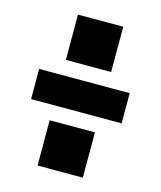

<svg xmlns="http://www.w3.org/2000/svg" viewBox="-98 -697 643 768"><g transform="rotate(15 223.5 -312.5)"><path d="M129.9 -625H317.4V-437.5H129.9ZM36.1 -375H411.1V-250H36.1ZM129.9 -187.5H317.4V0H129.9Z"/></g></svg>

Font: Holtwood One SC
Style: Regular
Weight: 400
Version: Version 1.000